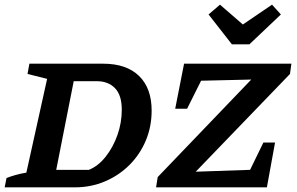

<svg xmlns="http://www.w3.org/2000/svg" viewBox="-30 -803 1272 823"><path d="M412 -530Q512 -530 566 -477.5Q620 -425 620 -329Q620 -260 595 -200.5Q570 -141 525 -96Q480 -51 420 -25.5Q360 0 292 0H-10L-2 -40Q13 -46 35.5 -52.5Q58 -59 83 -63L172 -465L88 -486L96 -530ZM351 -75Q391 -91 423 -131.5Q455 -172 473.5 -224.5Q492 -277 492 -333Q492 -395 463 -425Q434 -455 385 -455H286L211 -75ZM1213 -486 809 -67 1042 -75 1099 -192H1149L1114 0H639L646 -44L1047 -462L832 -457L772 -337H721L759 -530H1219ZM964 -613 864 -741 913 -783 1011 -698 1136 -783 1174 -741 1039 -613Z"/></svg>

Font: Piazzolla SC SemiBold
Style: Italic
Weight: 600
Italic angle: -11.3°
Designer: Juan Pablo del Peral
Foundry: Huerta Tipografica
Version: Version 1.330